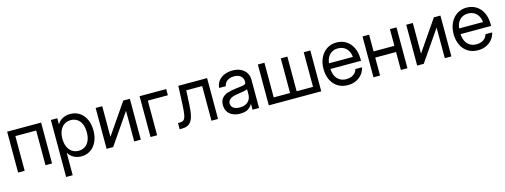

<svg xmlns="http://www.w3.org/2000/svg" viewBox="-15 -1332 6157 2341"><g transform="rotate(-15 3064.0 -161.5)"><path d="M490.2 0H407.2V-437.5H144.5V0H61.5V-515.6H490.2Z M613.3 -515.6H694.3V-439.5H695.3Q711.4 -467.8 736.8 -487.1Q762.2 -506.3 793.2 -515.9Q824.2 -525.4 858.4 -525.4Q924.8 -525.4 975.6 -491.7Q1026.4 -458 1054.2 -397.5Q1082 -336.9 1082 -257.8Q1082 -179.2 1054.2 -118.4Q1026.4 -57.6 975.6 -23.9Q924.8 9.8 858.4 9.8Q824.7 9.8 794.9 0Q765.1 -9.8 740.2 -29.3Q715.3 -48.8 697.3 -78.1H696.3V204.1H613.3ZM998 -257.8Q998 -319.8 978.8 -363.3Q959.5 -406.7 925 -429Q890.6 -451.2 845.7 -451.2Q798.3 -451.2 762.9 -427.2Q727.5 -403.3 708.5 -359.6Q689.5 -315.9 689.5 -257.8Q689.5 -199.7 708.5 -156.2Q727.5 -112.8 762.9 -88.9Q798.3 -64.9 845.7 -64.9Q891.1 -64.9 925.3 -87.2Q959.5 -109.4 978.8 -152.6Q998 -195.8 998 -257.8Z M1527.3 0V-384.3H1525.9L1261.7 0H1178.7V-515.6H1261.7V-130.9H1263.2L1527.3 -515.6H1610.4V0Z M2069.3 -437.5H1816.4V0H1733.4V-515.6H2069.3Z M2101.1 -78.1H2120.6Q2155.8 -78.1 2173.3 -93.3Q2190.9 -108.4 2199.7 -152.3Q2208.5 -196.3 2212.4 -289.1L2222.2 -515.6H2585.4V0H2502.4V-437.5H2301.3L2292.5 -257.8Q2288.1 -164.1 2272.5 -108.9Q2256.8 -53.7 2223.1 -26.9Q2189.5 0 2129.4 0H2101.1Z M2686 -148.4Q2686 -203.6 2713.9 -235.1Q2741.7 -266.6 2784.4 -280Q2827.1 -293.5 2891.1 -301.8Q2912.6 -304.7 2934.1 -307.1Q2972.7 -312 2988.8 -315.4Q3004.9 -318.8 3012.9 -326.7Q3021 -334.5 3021 -350.6V-355.5Q3021 -383.8 3007.3 -405.5Q2993.7 -427.2 2967.8 -439.7Q2941.9 -452.1 2906.7 -452.1Q2871.6 -452.1 2843.8 -440.2Q2815.9 -428.2 2799.6 -407.5Q2783.2 -386.7 2781.2 -361.3H2696.8Q2698.7 -408.2 2725.8 -445.6Q2752.9 -482.9 2799.8 -504.2Q2846.7 -525.4 2906.7 -525.4Q2966.3 -525.4 3010.5 -504.2Q3054.7 -482.9 3078.9 -444.6Q3103 -406.2 3103 -355.5V0H3021V-73.2H3019Q3001.5 -38.6 2965.3 -15.4Q2929.2 7.8 2865.7 7.8Q2813.5 7.8 2772.9 -10Q2732.4 -27.8 2709.2 -63Q2686 -98.1 2686 -148.4ZM3021 -195.3V-259.8Q3012.7 -252 2978.5 -245.1Q2944.3 -238.3 2887.2 -230.5Q2854 -225.6 2828.4 -216.1Q2802.7 -206.5 2786.9 -188.7Q2771 -170.9 2771 -143.6Q2771 -119.6 2783.9 -102.3Q2796.9 -85 2820.8 -75.7Q2844.7 -66.4 2877.4 -66.4Q2925.8 -66.4 2958.3 -84Q2990.7 -101.6 3005.9 -130.9Q3021 -160.2 3021 -195.3Z M3309.1 -515.6V-78.1H3515.6V-515.6H3598.6V-78.1H3805.2V-515.6H3888.2V0H3226.1V-515.6Z M3984.9 -256.8Q3984.9 -334.5 4014.6 -396Q4044.4 -457.5 4097.7 -492.4Q4150.9 -527.3 4218.3 -527.3Q4289.1 -527.3 4342 -493.2Q4395 -459 4423.8 -397.7Q4452.6 -336.4 4452.6 -256.8V-233.9H4028.8V-305.2H4406.2L4370.6 -280.3Q4370.6 -332 4351.8 -371.3Q4333 -410.6 4298.6 -431.9Q4264.2 -453.1 4218.3 -453.1Q4172.9 -453.1 4138.7 -431.9Q4104.5 -410.6 4085.7 -371.3Q4066.9 -332 4066.9 -280.3V-245.1Q4066.9 -191.4 4085.2 -150.4Q4103.5 -109.4 4139.2 -86.4Q4174.8 -63.5 4224.1 -63.5Q4259.8 -63.5 4287.8 -74.7Q4315.9 -85.9 4334.5 -106.4Q4353 -127 4360.8 -154.3H4443.8Q4434.1 -105.5 4403.3 -67.9Q4372.6 -30.3 4326.2 -9.3Q4279.8 11.7 4224.1 11.7Q4149.9 11.7 4095.9 -22.7Q4042 -57.1 4013.4 -117.9Q3984.9 -178.7 3984.9 -256.8Z M4911.6 -226.6H4610.8V-304.7H4911.6ZM4630.4 0H4547.4V-515.6H4630.4ZM4976.1 0H4893.1V-515.6H4976.1Z M5447.8 0V-384.3H5446.3L5182.1 0H5099.1V-515.6H5182.1V-130.9H5183.6L5447.8 -515.6H5530.8V0Z M5627.4 -256.8Q5627.4 -334.5 5657.2 -396Q5687 -457.5 5740.2 -492.4Q5793.5 -527.3 5860.8 -527.3Q5931.6 -527.3 5984.6 -493.2Q6037.6 -459 6066.4 -397.7Q6095.2 -336.4 6095.2 -256.8V-233.9H5671.4V-305.2H6048.8L6013.2 -280.3Q6013.2 -332 5994.4 -371.3Q5975.6 -410.6 5941.2 -431.9Q5906.7 -453.1 5860.8 -453.1Q5815.4 -453.1 5781.2 -431.9Q5747.1 -410.6 5728.3 -371.3Q5709.5 -332 5709.5 -280.3V-245.1Q5709.5 -191.4 5727.8 -150.4Q5746.1 -109.4 5781.7 -86.4Q5817.4 -63.5 5866.7 -63.5Q5902.3 -63.5 5930.4 -74.7Q5958.5 -85.9 5977.1 -106.4Q5995.6 -127 6003.4 -154.3H6086.4Q6076.7 -105.5 6045.9 -67.9Q6015.1 -30.3 5968.8 -9.3Q5922.4 11.7 5866.7 11.7Q5792.5 11.7 5738.5 -22.7Q5684.6 -57.1 5656 -117.9Q5627.4 -178.7 5627.4 -256.8Z"/></g></svg>

Font: Intratopia Thin
Style: Regular
Weight: 100
Designer: Rasmus Andersson
Foundry: rsms
Version: Version 3.000;Glyphs 3.2.3 (3260)